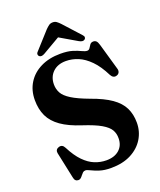

<svg xmlns="http://www.w3.org/2000/svg" viewBox="-164 -1002 936 1121"><g transform="rotate(-20 304.0 -441.5)"><path d="M330.5 15.5Q289.5 15.5 260 5.8Q230.5 -4 211.8 -13.5Q193 -23 184 -23Q174 -23 167.5 -17Q161 -11 155.2 -3.2Q149.5 4.5 143 10.5Q136.5 16.5 127 16.5Q116.5 16.5 109.8 10.2Q103 4 100.5 -10.5L66 -173.5Q64 -184.5 68.8 -192.5Q73.5 -200.5 84.5 -204Q96.5 -208 105.5 -203.5Q114.5 -199 121 -186Q149.5 -130 181.8 -97Q214 -64 249 -50Q284 -36 320.5 -36Q371.5 -36 401 -62.5Q430.5 -89 430.5 -133.5Q431 -162.5 417.5 -185.8Q404 -209 366.5 -231Q329 -253 255.5 -277Q179.5 -301.5 133.8 -333.8Q88 -366 67.5 -409Q47 -452 47 -509Q47 -569.5 75.8 -615.5Q104.5 -661.5 156.8 -687.2Q209 -713 279 -713Q324 -713 353.5 -703.8Q383 -694.5 402 -685Q421 -675.5 433.5 -675.5Q444.5 -675.5 450.5 -685.2Q456.5 -695 463.5 -704.8Q470.5 -714.5 484.5 -714.5Q495.5 -714.5 502.8 -707.5Q510 -700.5 515.5 -681.5L562.5 -517.5Q566.5 -504.5 561.8 -494.2Q557 -484 545.5 -480.5Q534 -476.5 524.8 -481.2Q515.5 -486 509.5 -497.5Q478.5 -559.5 443.2 -595.2Q408 -631 370.5 -646.5Q333 -662 294.5 -662Q243.5 -662 213.2 -632.8Q183 -603.5 183 -556.5Q183 -528 196.2 -503.5Q209.5 -479 246.5 -455.8Q283.5 -432.5 353.5 -406.5Q431 -379 476.8 -347Q522.5 -315 542.2 -274.8Q562 -234.5 562 -182.5Q562 -128 534.5 -83Q507 -38 455.5 -11.2Q404 15.5 330.5 15.5ZM329 -824.5H270.5L406.5 -745Q428.5 -732.5 441 -742.5Q446.5 -746.5 447 -754.2Q447.5 -762 439 -770.5L344.5 -874.5Q333 -886.5 323.5 -893.5Q314 -900.5 300 -900.5Q286 -900.5 276.2 -893.5Q266.5 -886.5 254.5 -874.5L160.5 -770.5Q152 -762 152.8 -754.2Q153.5 -746.5 158.5 -742.5Q171 -732.5 192.5 -745Z"/></g></svg>

Font: Fraunces SemiBold
Style: Regular
Weight: 600
Version: Version 1.000;[b76b70a41]